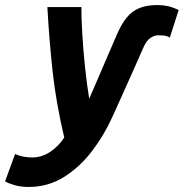

<svg xmlns="http://www.w3.org/2000/svg" viewBox="-103 -554 729 762"><path d="M11 188Q-20 188 -44.5 181Q-69 174 -83 166L-43 57Q-26 65 -8 68Q10 71 23 71Q63 71 96.5 48.5Q130 26 152 -8Q119 -148 105.5 -273Q92 -398 85 -526H220Q220 -483 223.5 -421Q227 -359 234 -291.5Q241 -224 251 -162Q270 -205 288 -247.5Q306 -290 324.5 -332.5Q343 -375 361 -417Q379 -459 400 -484.5Q421 -510 450.5 -522Q480 -534 522 -534Q543 -534 563.5 -529.5Q584 -525 606 -514L571 -405Q559 -412 546 -413Q533 -414 525 -414Q510 -414 494 -403.5Q478 -393 466 -365Q451 -331 435.5 -296Q420 -261 404.5 -226.5Q389 -192 373.5 -157.5Q358 -123 342 -88Q310 -17 261.5 46.5Q213 110 150 149Q87 188 11 188Z"/></svg>

Font: Ubuntu Sans Mono
Style: Bold Italic
Weight: 700
Italic angle: -13.5°
Monospace: yes
Designer: Dalton Maag Ltd
Foundry: Dalton Maag Ltd
Version: Version 1.006